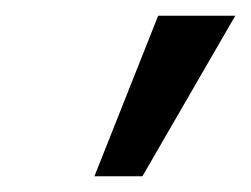

<svg xmlns="http://www.w3.org/2000/svg" viewBox="-20 -731 319 244"><path d="M100 -507 181 -711H279L161 -507Z"/></svg>

Font: Ysabeau SemiBold
Style: Italic
Weight: 600
Italic angle: -12°
Designer: Christian Thalmann (Catharsis Fonts)
Version: Version 2.002